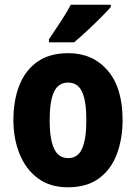

<svg xmlns="http://www.w3.org/2000/svg" viewBox="-20 -786 579 816"><path d="M501 -276Q501 -197 477 -132Q453 -67 401.5 -28.5Q350 10 268 10Q193 10 141.5 -28Q90 -66 63.5 -131Q37 -196 37 -276Q37 -360 62.5 -424Q88 -488 139.5 -524Q191 -560 271 -560Q374 -560 437.5 -486.5Q501 -413 501 -276ZM191 -275Q191 -196 209.5 -155Q228 -114 270 -114Q311 -114 329 -154.5Q347 -195 347 -276Q347 -356 329 -395.5Q311 -435 269 -435Q228 -435 209.5 -395.5Q191 -356 191 -275ZM451 -756Q435 -738 407.5 -710.5Q380 -683 350 -655Q320 -627 295 -606H188V-619Q213 -656 238 -694Q263 -732 281 -766H451Z"/></svg>

Font: Noto Sans Armenian Condensed ExtraBold
Style: Regular
Weight: 800
Width: 3
Designer: Monotype Design Team
Foundry: Monotype Imaging Inc.
Version: Version 2.008; ttfautohint (v1.8.4.7-5d5b)